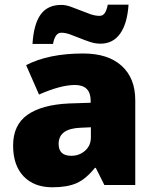

<svg xmlns="http://www.w3.org/2000/svg" viewBox="-20 -792 663 822"><path d="M426.8 0 390.1 -73.2H386.2Q347.7 -25.4 307.6 -7.8Q267.6 9.8 204.1 9.8Q126 9.8 81.1 -37.1Q36.1 -84 36.1 -168.9Q36.1 -257.3 97.7 -300.5Q159.2 -343.8 275.9 -349.1L368.2 -352.1V-359.9Q368.2 -428.2 300.8 -428.2Q240.2 -428.2 147 -387.2L91.8 -513.2Q188.5 -563 335.9 -563Q442.4 -563 500.7 -510.3Q559.1 -457.5 559.1 -362.8V0ZM285.2 -125Q319.8 -125 344.5 -147Q369.1 -168.9 369.1 -204.1V-247.1L325.2 -245.1Q231 -241.7 231 -175.8Q231 -125 285.2 -125ZM410.2 -605Q388.2 -605 366 -612.3Q343.8 -619.6 322.3 -628.4Q300.8 -637.2 280.5 -644.5Q260.3 -651.9 242.2 -651.9Q215.8 -651.9 207 -604H119.1Q124.5 -689.5 154.3 -730.2Q184.1 -771 242.2 -771Q260.7 -771 281.7 -763.7Q302.7 -756.3 324.2 -747.6Q345.7 -738.8 366.7 -731.4Q387.7 -724.1 406.2 -724.1Q420.4 -724.1 428.7 -736.3Q437 -748.5 441.4 -772H530.3Q524.9 -690.4 494.1 -647.7Q463.4 -605 410.2 -605Z"/></svg>

Font: Open Sans ExtBd
Style: Bold
Weight: 800
Foundry: Ascender Corporation
Version: Version 1.10